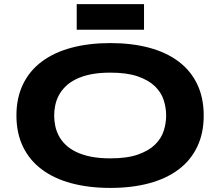

<svg xmlns="http://www.w3.org/2000/svg" viewBox="-20 -898 1073 936"><path d="M973.1 -335Q973.1 -248.5 941.4 -182.4Q909.7 -116.2 850.6 -71.8Q791.5 -27.3 707.3 -4.6Q623 18.1 518.1 18.1Q413.1 18.1 328.4 -4.6Q243.7 -27.3 184.1 -71.8Q124.5 -116.2 92.3 -182.4Q60.1 -248.5 60.1 -335Q60.1 -421.4 92.3 -487.5Q124.5 -553.7 184.1 -598.1Q243.7 -642.6 328.4 -665.3Q413.1 -688 518.1 -688Q623 -688 707.3 -665.3Q791.5 -642.6 850.6 -598.1Q909.7 -553.7 941.4 -487.5Q973.1 -421.4 973.1 -335ZM790 -335Q790 -372.6 778.1 -409.9Q766.1 -447.3 735.6 -477.1Q705.1 -506.8 652.3 -525.4Q599.6 -543.9 518.1 -543.9Q463.4 -543.9 421.9 -535.4Q380.4 -526.9 350.1 -511.7Q319.8 -496.6 299.3 -476.3Q278.8 -456.1 266.6 -432.9Q254.4 -409.7 249.3 -384.5Q244.1 -359.4 244.1 -335Q244.1 -310.1 249.3 -284.7Q254.4 -259.3 266.6 -236.1Q278.8 -212.9 299.3 -192.9Q319.8 -172.9 350.1 -158Q380.4 -143.1 421.9 -134.5Q463.4 -126 518.1 -126Q599.6 -126 652.3 -144.5Q705.1 -163.1 735.6 -192.9Q766.1 -222.7 778.1 -260Q790 -297.4 790 -335ZM354 -752.9V-877.9H682.1V-752.9Z"/></svg>

Font: Syncopate
Style: Bold
Weight: 700
Designer: Astigmatic (AOETI)
Foundry: Astigmatic (AOETI)
Version: Version 1.001 2011